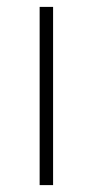

<svg xmlns="http://www.w3.org/2000/svg" viewBox="-20 -537 269 557"><path d="M134 0H95V-517H134Z"/></svg>

Font: Public Sans VF
Style: Regular
Weight: 400
Designer: Pablo Impallari, Rodrigo Fuenzalida (Modified by Dan O. Williams and USWDS)
Version: Version 1.003